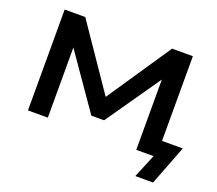

<svg xmlns="http://www.w3.org/2000/svg" viewBox="-140 -901 1428 1261"><g transform="rotate(20 574.5 -270.5)"><path d="M918 164 986 0H865V-541L892 -530L600 -110H511L220 -529L247 -540V0H108V-705H252L584 -219H531L859 -705H1004V-113H1149L1042 164Z"/></g></svg>

Font: Nunito Sans 10pt Expanded
Style: Bold
Weight: 700
Width: 7
Designer: Vernon Adams
Foundry: Vernon Adams
Version: Version 3.101;gftools[0.9.27]